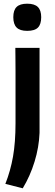

<svg xmlns="http://www.w3.org/2000/svg" viewBox="-20 -799 296 1039"><path d="M127 -632Q88 -632 70 -650Q52 -668 52 -706Q52 -744 70 -761.5Q88 -779 127 -779Q167 -779 185 -761Q203 -743 203 -706Q203 -668 185.5 -650Q168 -632 127 -632ZM9 196Q37 125 50.5 48Q64 -29 64 -133Q64 -138 64 -166Q64 -194 64 -234.5Q64 -275 64 -322.5Q64 -370 64 -413.5Q64 -457 63.5 -491.5Q63 -526 63 -540H194V-80Q191 -2 167 76Q143 154 103 220Z"/></svg>

Font: Encode Sans Narrow
Style: SemiBold
Weight: 600
Designer: Pablo Impallari, Andres Torresi
Foundry: Pablo Impallari, Andres Torresi
Version: Version 1.000; ttfautohint (v1.00) -l 8 -r 50 -G 200 -x 14 -